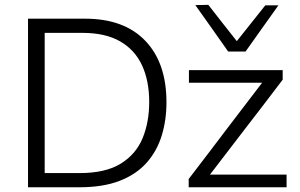

<svg xmlns="http://www.w3.org/2000/svg" viewBox="-20 -792 1269 812"><path d="M98.5 0V-713H339.5Q505 -713 594.5 -619.5Q684 -526 684 -359.5Q684 -284 664 -218.8Q644 -153.5 600.5 -104.2Q557 -55 486.8 -27.5Q416.5 0 315.5 0ZM169 -60H316.5Q425.5 -60 490 -99.5Q554.5 -139 582.8 -207Q611 -275 611 -361Q611 -449.5 581 -515Q551 -580.5 488.5 -616.8Q426 -653 328 -653H169ZM778 0V-35Q821.5 -92.5 864 -147.5Q906 -202.5 942.5 -251L1088.5 -442H779V-495.5H1175.5V-455Q1156 -429 1129.5 -394.5Q1102.5 -359.5 1074.5 -322.5Q1046 -285.5 1020.5 -252.5L868 -53.5H1192V0ZM945 -574Q910.5 -623 875.8 -672.2Q841 -721.5 806 -770.5L861 -771.5Q891.5 -732.5 921.2 -694.5Q951 -656.5 981.5 -618Q1012 -656 1042 -694Q1071.5 -731.5 1102 -769.5H1157.5Q1123 -721 1088 -672Q1053 -623 1018.5 -574Z"/></svg>

Font: Heraclito Light
Style: Regular
Weight: 300
Designer: Kostas Bartsokas (font) & Cristiano Sobral (main changes)
Foundry: Kostas Bartsokas (font) & Cristiano Sobral (main changes)
Version: Version 1.00;July 8, 2020;FontCreator 13.0.0.2655 64-bit